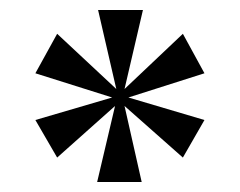

<svg xmlns="http://www.w3.org/2000/svg" viewBox="-20 -489 483 387"><path d="M392.1 -247.1 348.6 -171.4 231 -275.4 265.6 -122.1H175.8L211.9 -275.4L95.2 -171.4L51.3 -247.1L206.1 -292.5L51.3 -341.3L95.2 -420.9L214.4 -309.6L177.7 -468.8H268.1L231 -309.6L348.6 -420.9L392.1 -341.3L238.8 -292.5Z"/></svg>

Font: XB Niloofar
Style: Regular
Weight: 400
Designer: Behnam
Foundry: Irmug
Version: Version 7.201 2008